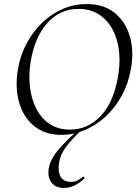

<svg xmlns="http://www.w3.org/2000/svg" viewBox="-20 -656 691 951"><path d="M284.2 12Q202.6 12 148.8 -31.9Q95 -75.8 74.3 -149.8Q53.6 -223.8 68.8 -313Q80.8 -383.8 112.8 -442.8Q144.8 -501.8 190.7 -545.3Q236.6 -588.8 292.6 -612.4Q348.6 -636 409.4 -636Q494.6 -636 548.6 -591.8Q602.6 -547.6 623.5 -474.2Q644.4 -400.8 628.2 -313Q615.2 -240.2 582.2 -180.6Q549.2 -121 502.2 -77.8Q455.2 -34.6 399.3 -11.3Q343.4 12 284.2 12ZM326.4 -14Q411.8 -14 474.7 -77.3Q537.6 -140.6 561.4 -260Q576.6 -333.8 570.1 -397.6Q563.6 -461.4 537.7 -509.7Q511.8 -558 469 -585Q426.2 -612 368.8 -612Q279.4 -612 217.8 -545.6Q156.2 -479.2 134.6 -366Q121.2 -295.8 127.6 -232.4Q134 -169 158.6 -119.8Q183.2 -70.6 225.6 -42.3Q268 -14 326.4 -14ZM296.8 275Q254.6 275 234.6 247.6Q214.6 220.2 221.6 177.2Q229.8 130.6 272.6 81.8Q315.4 33 370 -14L379 -7Q339 30.4 309.4 68.5Q279.8 106.6 273 147.6Q265.4 191.8 279.7 218.3Q294 244.8 332.2 244.8Q352.6 244.8 365.8 236.8Q379 228.8 391.2 219.2Q393.2 217.2 396.7 221.7Q400.2 226.2 398.2 228.2Q370.8 253.2 346.2 264.1Q321.6 275 296.8 275Z"/></svg>

Font: Cormorant Light
Style: Italic
Weight: 300
Italic angle: -10°
Designer: Christian Thalmann (Catharsis Fonts)
Foundry: Catharsis Fonts
Version: Version 4.000